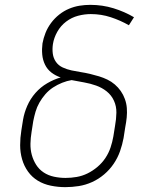

<svg xmlns="http://www.w3.org/2000/svg" viewBox="-20 -763 640 791"><path d="M249 8Q219 8 189.5 2Q160 -4 136 -18.5Q112 -33 95.5 -56Q79 -79 71 -107Q63 -135 63 -165Q63 -195 68 -226L75 -270Q80 -299 92.5 -327.5Q105 -356 126 -380Q147 -404 174.5 -420Q202 -436 230 -444Q209 -451 192 -464Q175 -477 165.5 -496.5Q156 -516 154 -538.5Q152 -561 155 -584Q159 -606 167.5 -627.5Q176 -649 190.5 -668.5Q205 -688 224 -703Q243 -718 264.5 -727Q286 -736 308 -739.5Q330 -743 352 -743Q402 -743 447.5 -729Q493 -715 532 -692L511 -659Q476 -679 436.5 -692Q397 -705 354 -705Q328 -705 301.5 -698Q275 -691 252.5 -674Q230 -657 216 -632Q202 -607 198 -581Q195 -561 197.5 -542Q200 -523 210.5 -508Q221 -493 238.5 -485Q256 -477 274.5 -473Q293 -469 312.5 -466Q332 -463 351 -458.5Q370 -454 388 -448.5Q406 -443 422.5 -435Q439 -427 453 -415Q467 -403 477.5 -388Q488 -373 494.5 -355Q501 -337 502.5 -318Q504 -299 502 -279Q500 -259 496 -239L489 -194Q484 -167 474.5 -140Q465 -113 448.5 -88.5Q432 -64 409 -44.5Q386 -25 359.5 -13Q333 -1 305 3.5Q277 8 249 8ZM250 -30Q273 -30 296 -34Q319 -38 340.5 -48.5Q362 -59 381.5 -75.5Q401 -92 414.5 -112.5Q428 -133 435.5 -155.5Q443 -178 447 -201L454 -245Q459 -272 459.5 -298.5Q460 -325 449.5 -348Q439 -371 419.5 -386.5Q400 -402 376 -410.5Q352 -419 326.5 -423.5Q301 -428 275 -433Q256 -430 236 -422Q216 -414 198.5 -402.5Q181 -391 167 -375Q153 -359 142.5 -340.5Q132 -322 126.5 -303Q121 -284 117 -264L110 -219Q106 -195 105.5 -171Q105 -147 111 -125Q117 -103 129 -84Q141 -65 160 -52.5Q179 -40 202.5 -35Q226 -30 250 -30Z"/></svg>

Font: Iosevka XLt Ex Obl
Style: Regular
Weight: 200
Width: 7
Italic angle: -9°
Monospace: yes
Designer: Belleve Invis
Foundry: Belleve Invis
Version: Version 32.5.0; ttfautohint (v1.8.4)